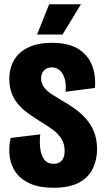

<svg xmlns="http://www.w3.org/2000/svg" viewBox="-20 -873 497 906"><path d="M232 13Q167 13 123.5 -6Q80 -25 56 -57.5Q32 -90 26 -132.5Q20 -175 30 -222L170 -239Q166 -203 170 -171.5Q174 -140 189 -120Q204 -100 233 -100Q247 -100 258.5 -105.5Q270 -111 277.5 -124.5Q285 -138 285 -161Q285 -194 270 -218Q255 -242 229 -261Q203 -280 170 -300Q143 -317 116.5 -335.5Q90 -354 69 -377.5Q48 -401 36 -431Q24 -461 24 -500Q24 -551 46.5 -589.5Q69 -628 114 -649.5Q159 -671 225 -671Q301 -671 347 -643.5Q393 -616 413 -568Q433 -520 428 -458L289 -440Q292 -463 289 -483.5Q286 -504 278 -520Q270 -536 256 -545.5Q242 -555 224 -555Q209 -555 198 -548.5Q187 -542 180.5 -530.5Q174 -519 174 -504Q174 -479 188 -461Q202 -443 223.5 -429Q245 -415 268 -401Q299 -384 329.5 -362.5Q360 -341 384.5 -314Q409 -287 423.5 -251.5Q438 -216 438 -169Q438 -120 418 -78Q398 -36 353 -11.5Q308 13 232 13ZM275 -710H155L212 -853H362Z"/></svg>

Font: Bricolage Grotesque 48pt Condensed ExtraBold
Style: Regular
Weight: 800
Width: 3
Designer: Mathieu Triay
Foundry: Atelier Triay
Version: Version 1.001;gftools[0.9.33.dev8+g029e19f]